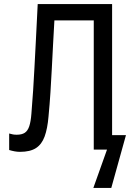

<svg xmlns="http://www.w3.org/2000/svg" viewBox="-20 -734 640 942"><path d="M438 188 505 0H471V-71H598L526 188ZM78 11Q65 11 51.5 8.5Q38 6 25 2V-79Q35 -76 43.5 -74.5Q52 -73 62 -73Q87 -73 101.5 -82.5Q116 -92 123.5 -114.5Q131 -137 134 -175Q139 -236 142.5 -289.5Q146 -343 149 -401.5Q152 -460 156 -535Q160 -610 165 -714H530V0H440V-634H203L249 -672Q244 -586 240.5 -518.5Q237 -451 234 -393.5Q231 -336 227.5 -280.5Q224 -225 218 -162Q213 -103 199 -64.5Q185 -26 156.5 -7.5Q128 11 78 11Z"/></svg>

Font: Noto Sans Mono
Style: Regular
Weight: 400
Designer: Monotype Design Team
Foundry: Monotype Imaging Inc.
Version: Version 2.014